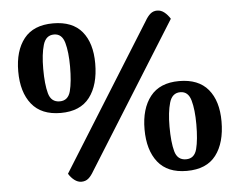

<svg xmlns="http://www.w3.org/2000/svg" viewBox="-51 -753 1049 841"><g transform="rotate(-5 473.5 -332.0)"><path d="M726 -650 329 -15Q317 6 304.5 16.5Q292 27 274 27Q258 27 243 15.5Q228 4 218 -13L615 -649Q627 -670 639.5 -680.5Q652 -691 669 -691Q686 -691 700.5 -679.5Q715 -668 726 -650ZM379 -484Q379 -390 337.5 -335.5Q296 -281 210 -281Q125 -281 82.5 -334Q40 -387 40 -478Q40 -569 82 -622Q124 -675 210 -675Q295 -675 337 -624.5Q379 -574 379 -484ZM150 -480Q150 -412 161 -372Q172 -332 210 -332Q247 -332 257.5 -372.5Q268 -413 268 -480Q268 -544 256.5 -585Q245 -626 210 -626Q174 -626 162 -585Q150 -544 150 -480ZM908 -183Q908 -89 866.5 -34.5Q825 20 738 20Q653 20 611 -33Q569 -86 569 -177Q569 -268 611 -321.5Q653 -375 738 -375Q823 -375 865.5 -324Q908 -273 908 -183ZM679 -180Q679 -111 690 -71Q701 -31 739 -31Q776 -31 786.5 -71.5Q797 -112 797 -180Q797 -244 785.5 -285Q774 -326 739 -326Q703 -326 691 -284.5Q679 -243 679 -180Z"/></g></svg>

Font: Sansita Medium
Style: Regular
Weight: 500
Designer: Pablo Cosgaya
Foundry: Omnibus-Type
Version: Version 1.006